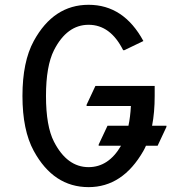

<svg xmlns="http://www.w3.org/2000/svg" viewBox="-20 -767 735 797"><path d="M622.1 -410.2V-368.7Q622.1 -300.3 611.3 -245.1H670.9V-240.2L634.3 -162.1H585.9Q581.1 -150.9 575.2 -140.6Q489.3 9.8 347.7 9.8Q202.1 9.8 120.1 -140.6Q73.2 -226.6 73.2 -368.7Q73.2 -510.7 120.1 -596.7Q202.1 -747.1 347.7 -747.1Q493.7 -747.1 575.2 -596.7L496.1 -558.6H491.2Q438.5 -664.1 347.7 -664.1Q257.8 -664.1 204.1 -558.6Q170.9 -492.7 170.9 -368.7Q170.9 -243.2 204.1 -178.7Q258.3 -73.2 347.7 -73.2Q430.7 -73.2 482.4 -162.1H389.6V-167L426.3 -245.1H513.2Q521 -281.7 523.4 -327.1H339.4V-332L376 -410.2Z"/></svg>

Font: Nova Oval
Style: Book
Weight: 400
Version: Version 2.000